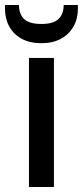

<svg xmlns="http://www.w3.org/2000/svg" viewBox="-46 -749 332 769"><path d="M70 0V-517H170V0ZM120 -576Q73 -576 40.5 -594Q8 -612 -9 -643Q-26 -674 -26 -714V-729H30Q30 -693 50.5 -673Q71 -653 120 -653Q168 -653 188.5 -673Q209 -693 209 -729H266V-714Q266 -674 248.5 -643Q231 -612 198.5 -594Q166 -576 120 -576Z"/></svg>

Font: DM Sans 11pt Medium
Style: Regular
Weight: 500
Version: Version 4.004;gftools[0.9.30]